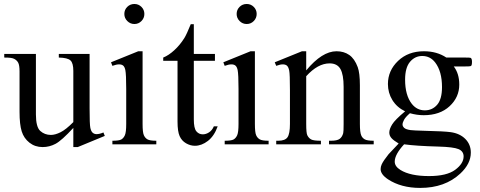

<svg xmlns="http://www.w3.org/2000/svg" viewBox="-20 -714 2373 950"><path d="M423.3 -447.3V-176.3Q423.3 -98.6 427 -81.3Q430.7 -64 438.7 -57.1Q446.8 -50.3 457.5 -50.3Q472.7 -50.3 491.7 -58.6L498.5 -41.5L364.7 13.7H342.8V-81.1Q285.2 -18.6 254.9 -2.4Q224.6 13.7 190.9 13.7Q153.3 13.7 125.7 -8.1Q98.1 -29.8 87.4 -64Q76.7 -98.1 76.7 -160.6V-360.4Q76.7 -392.1 69.8 -404.3Q63 -416.5 49.6 -423.1Q36.1 -429.7 1 -429.2V-447.3H157.7V-147.9Q157.7 -85.4 179.4 -65.9Q201.2 -46.4 231.9 -46.4Q252.9 -46.4 279.5 -59.6Q306.2 -72.8 342.8 -109.9V-363.3Q342.8 -401.4 328.9 -414.8Q314.9 -428.2 271 -429.2V-447.3Z M645 -694.3Q665.5 -694.3 679.9 -679.9Q694.3 -665.5 694.3 -645Q694.3 -624.5 679.9 -609.9Q665.5 -595.2 645 -595.2Q624.5 -595.2 609.9 -609.9Q595.2 -624.5 595.2 -645Q595.2 -665.5 609.6 -679.9Q624 -694.3 645 -694.3ZM685.5 -460.4V-101.1Q685.5 -59.1 691.7 -45.2Q697.8 -31.2 709.7 -24.4Q721.7 -17.6 753.4 -17.6V0H536.1V-17.6Q568.8 -17.6 580.1 -23.9Q591.3 -30.3 597.9 -44.9Q604.5 -59.6 604.5 -101.1V-273.4Q604.5 -346.2 600.1 -367.7Q596.7 -383.3 589.4 -389.4Q582 -395.5 569.3 -395.5Q555.7 -395.5 536.1 -388.2L529.3 -405.8L664.1 -460.4Z M939 -594.2V-447.3H1043.5V-413.1H939V-123Q939 -79.6 951.4 -64.5Q963.9 -49.3 983.4 -49.3Q999.5 -49.3 1014.6 -59.3Q1029.8 -69.3 1038.1 -88.9H1057.1Q1040 -41 1008.8 -16.8Q977.5 7.3 944.3 7.3Q921.9 7.3 900.4 -5.1Q878.9 -17.6 868.7 -40.8Q858.4 -64 858.4 -112.3V-413.1H787.6V-429.2Q814.5 -439.9 842.5 -465.6Q870.6 -491.2 892.6 -526.4Q903.8 -544.9 923.8 -594.2Z M1200.7 -694.3Q1221.2 -694.3 1235.6 -679.9Q1250 -665.5 1250 -645Q1250 -624.5 1235.6 -609.9Q1221.2 -595.2 1200.7 -595.2Q1180.2 -595.2 1165.5 -609.9Q1150.9 -624.5 1150.9 -645Q1150.9 -665.5 1165.3 -679.9Q1179.7 -694.3 1200.7 -694.3ZM1241.2 -460.4V-101.1Q1241.2 -59.1 1247.3 -45.2Q1253.4 -31.2 1265.4 -24.4Q1277.3 -17.6 1309.1 -17.6V0H1091.8V-17.6Q1124.5 -17.6 1135.7 -23.9Q1147 -30.3 1153.6 -44.9Q1160.2 -59.6 1160.2 -101.1V-273.4Q1160.2 -346.2 1155.8 -367.7Q1152.3 -383.3 1145 -389.4Q1137.7 -395.5 1125 -395.5Q1111.3 -395.5 1091.8 -388.2L1085 -405.8L1219.7 -460.4Z M1495.1 -365.7Q1573.7 -460.4 1645 -460.4Q1681.6 -460.4 1708 -442.1Q1734.4 -423.8 1750 -381.8Q1760.7 -352.5 1760.7 -292V-101.1Q1760.7 -58.6 1767.6 -43.5Q1772.9 -31.2 1784.9 -24.4Q1796.9 -17.6 1829.1 -17.6V0H1607.9V-17.6H1617.2Q1648.4 -17.6 1660.9 -27.1Q1673.3 -36.6 1678.2 -55.2Q1680.2 -62.5 1680.2 -101.1V-284.2Q1680.2 -345.2 1664.3 -372.8Q1648.4 -400.4 1610.8 -400.4Q1552.7 -400.4 1495.1 -336.9V-101.1Q1495.1 -55.7 1500.5 -44.9Q1507.3 -30.8 1519.3 -24.2Q1531.2 -17.6 1567.9 -17.6V0H1346.7V-17.6H1356.4Q1390.6 -17.6 1402.6 -34.9Q1414.6 -52.2 1414.6 -101.1V-267.1Q1414.6 -347.7 1410.9 -365.2Q1407.2 -382.8 1399.7 -389.2Q1392.1 -395.5 1379.4 -395.5Q1365.7 -395.5 1346.7 -388.2L1339.4 -405.8L1474.1 -460.4H1495.1Z M1984.4 -163.1Q1943.4 -183.1 1921.4 -219Q1899.4 -254.9 1899.4 -298.3Q1899.4 -364.7 1949.5 -412.6Q1999.5 -460.4 2077.6 -460.4Q2141.6 -460.4 2188.5 -429.2H2283.2Q2304.2 -429.2 2307.6 -428Q2311 -426.8 2312.5 -423.8Q2315.4 -419.4 2315.4 -408.2Q2315.4 -395.5 2313 -390.6Q2311.5 -388.2 2307.9 -386.7Q2304.2 -385.3 2283.2 -385.3H2225.1Q2252.4 -350.1 2252.4 -295.4Q2252.4 -232.9 2204.6 -188.5Q2156.7 -144 2076.2 -144Q2043 -144 2008.3 -153.8Q1986.8 -135.3 1979.2 -121.3Q1971.7 -107.4 1971.7 -97.7Q1971.7 -89.4 1979.7 -81.5Q1987.8 -73.7 2011.2 -70.3Q2024.9 -68.4 2079.6 -66.9Q2180.2 -64.5 2210 -60.1Q2255.4 -53.7 2282.5 -26.4Q2309.6 1 2309.6 41Q2309.6 96.2 2257.8 144.5Q2181.6 215.8 2059.1 215.8Q1964.8 215.8 1899.9 173.3Q1863.3 148.9 1863.3 122.6Q1863.3 110.8 1868.7 99.1Q1877 81.1 1902.8 48.8Q1906.2 44.4 1952.6 -3.9Q1927.2 -19 1916.7 -31Q1906.2 -43 1906.2 -58.1Q1906.2 -75.2 1920.2 -98.1Q1934.1 -121.1 1984.4 -163.1ZM2069.3 -437Q2033.2 -437 2008.8 -408.2Q1984.4 -379.4 1984.4 -319.8Q1984.4 -242.7 2017.6 -200.2Q2043 -168 2082 -168Q2119.1 -168 2143.1 -195.8Q2167 -223.6 2167 -283.2Q2167 -360.8 2133.3 -404.8Q2108.4 -437 2069.3 -437ZM1979.5 0Q1956.5 24.9 1944.8 46.4Q1933.1 67.9 1933.1 85.9Q1933.1 109.4 1961.4 127Q2010.3 157.2 2102.5 157.2Q2190.4 157.2 2232.2 126.2Q2273.9 95.2 2273.9 60.1Q2273.9 34.7 2249 23.9Q2223.6 13.2 2148.4 11.2Q2038.6 8.3 1979.5 0Z"/></svg>

Font: Jameel Khushkhat-L
Style: Regular
Weight: 400
Version: Version 3.5